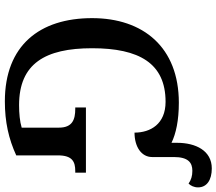

<svg xmlns="http://www.w3.org/2000/svg" viewBox="-72 -832 913 810"><g transform="rotate(90 385.0 -426.5)"><path d="M407 10C494 10 565 -6 635 -38V-214C635 -275 662 -287 701 -287H708V-332H433V-287H439C484 -287 518 -275 518 -218V-61C492 -53 457 -50 423 -50C248 -50 183 -160 183 -358C183 -556 246 -668 409 -668C503 -668 539 -604 539 -537C600 -537 642 -567 642 -611V-703C642 -764 666 -781 700 -781C722 -781 738 -776 754 -765C763 -774 770 -788 770 -805C770 -842 739 -863 690 -863C615 -863 582 -795 582 -717V-693C543 -712 487 -724 413 -724C179 -724 56 -574 56 -358C56 -137 171 10 407 10Z"/></g></svg>

Font: Noto Serif Thai Medium
Style: Regular
Weight: 500
Designer: Monotype Design Team
Foundry: Monotype Imaging Inc.
Version: Version 1.901;PS 001.901;hotconv 1.0.88;makeotf.lib2.5.64775